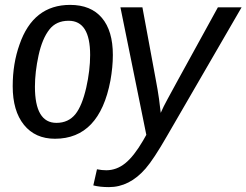

<svg xmlns="http://www.w3.org/2000/svg" viewBox="-20 -558 1009 786"><path d="M426 208Q389 208 362 201L377 135Q397 139 415 139Q457 139 492.5 110.5Q528 82 566 17L579 -6L473 -528H563L617 -236Q626 -189 631 -153L638 -96L650 -122Q656 -136 872 -528H969L663 0Q609 94 576 132Q510 208 426 208ZM442 -333Q442 -284 432 -228Q387 10 205 10Q124 10 78 -47Q32 -104 32 -205Q32 -298 60 -376Q116 -538 267 -538Q352 -538 397 -485Q442 -432 442 -333ZM349 -333Q349 -473 261 -473Q210 -473 182 -437Q153 -400 138 -332Q123 -263 123 -203Q123 -55 211 -55Q260 -55 289 -91Q316 -125 333 -199Q349 -270 349 -333Z"/></svg>

Font: Libra Sans
Style: Italic
Weight: 400
Italic angle: -12°
Foundry: Context Ltd
Version: Version 1.002